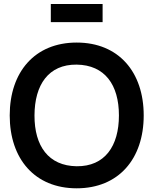

<svg xmlns="http://www.w3.org/2000/svg" viewBox="-20 -954 790 988"><path d="M374.5 15C590.5 15 719.5 -136.5 719.5 -360C719.5 -583.5 590.5 -735 374.5 -735C159 -735 30 -583.5 30 -360C30 -136.5 159 15 374.5 15ZM157.5 -360C158 -517.5 229.5 -623 374.5 -621.5C519.5 -619.5 592 -517.5 592 -360C592 -202.5 519.5 -97 374.5 -98.5C229.5 -100.5 157 -202.5 157.5 -360ZM241.5 -840H508V-933.5H241.5Z"/></svg>

Font: Eudonet
Style: Bold
Weight: 700
Designer: Mikhail Sharanda
Foundry: Mikhail Sharanda
Version: Version 4.503;Glyphs 3.1.2 (3151)